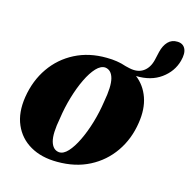

<svg xmlns="http://www.w3.org/2000/svg" viewBox="-95 -708 815 814"><g transform="rotate(15 313.0 -301.0)"><path d="M314.5 -469Q361.5 -469 400.5 -455.5Q405 -455 417.5 -451.5Q455 -443 479.8 -459.8Q504.5 -476.5 513.5 -513L522 -550.5Q529 -579.5 545.2 -596.5Q561.5 -613.5 586.5 -612.5Q611 -612 621 -592.5Q631 -573 621.5 -538Q608 -488.5 563.8 -456.5Q519.5 -424.5 454 -426.5Q492.5 -397 509.5 -348.8Q526.5 -300.5 516.5 -237.5Q505.5 -164.5 466.5 -108Q427.5 -51.5 366 -19.8Q304.5 12 224.5 11.5Q155.5 11.5 106.5 -16.8Q57.5 -45 35 -96.8Q12.5 -148.5 23.5 -219Q35.5 -294 74.8 -350.5Q114 -407 175.5 -438.5Q237 -470 314.5 -469ZM221.5 -30Q241.5 -28.5 261.2 -50Q281 -71.5 299 -108.8Q317 -146 330.8 -192.2Q344.5 -238.5 351.5 -286.5Q364.5 -356.5 355.5 -390.2Q346.5 -424 319.5 -427.5Q299.5 -429 279.5 -407.8Q259.5 -386.5 241.5 -349.2Q223.5 -312 209.8 -265.5Q196 -219 189 -170Q175.5 -99.5 185 -66.2Q194.5 -33 221.5 -30Z"/></g></svg>

Font: Fraunces 72pt
Style: Bold Italic
Weight: 700
Italic angle: -16°
Version: Version 1.000;[b76b70a41]